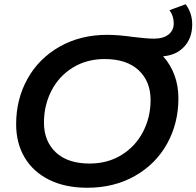

<svg xmlns="http://www.w3.org/2000/svg" viewBox="-20 -874 925 904"><path d="M748 -609Q783 -570 801.5 -520Q820 -470 820 -411Q820 -293 766.5 -197Q713 -101 615 -45.5Q517 10 391 10Q287 10 211.5 -27.5Q136 -65 96 -132.5Q56 -200 56 -289Q56 -407 109.5 -503Q163 -599 261 -654.5Q359 -710 485 -710Q537 -710 607 -700Q671 -692 705 -692Q749 -692 773.5 -711.5Q798 -731 798 -764Q798 -799 778 -826L854 -854Q885 -813 885 -759Q885 -695 847.5 -654.5Q810 -614 748 -609ZM689 -403Q689 -491 632.5 -543.5Q576 -596 473 -596Q388 -596 322.5 -555.5Q257 -515 222 -446.5Q187 -378 187 -297Q187 -209 243 -156.5Q299 -104 402 -104Q487 -104 552.5 -144.5Q618 -185 653.5 -253.5Q689 -322 689 -403Z"/></svg>

Font: Montserrat Alternates SemiBold
Style: Italic
Weight: 600
Italic angle: -11.3°
Designer: Julieta Ulanovsky
Foundry: Julieta Ulanovsky
Version: Version 7.200